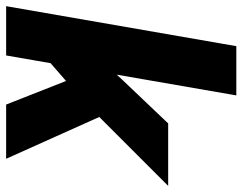

<svg xmlns="http://www.w3.org/2000/svg" viewBox="-107 -688 790 626"><g transform="rotate(90 288.0 -375.0)"><path d="M286.1 -750.5 155.8 0H-4.9L125.5 -750.5ZM581.1 -528.3 309.6 -256.8 173.3 -138.2 117.2 -251 233.9 -377.4 377.4 -528.3ZM315.9 0 218.8 -246.6 345.2 -328.6 492.7 0Z"/></g></svg>

Font: Roboto Black
Style: Italic
Weight: 900
Italic angle: -12°
Designer: Christian Robertson
Foundry: Google
Version: Version 3.0; 2020